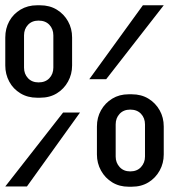

<svg xmlns="http://www.w3.org/2000/svg" viewBox="-20 -706 640 727"><path d="M467 1Q432 1 405 -15.5Q378 -32 362.5 -60Q347 -88 347 -121V-227Q347 -261 362.5 -288.5Q378 -316 405 -332.5Q432 -349 467 -349H479Q515 -349 542 -332.5Q569 -316 584.5 -288.5Q600 -261 600 -227V-121Q600 -88 584.5 -60Q569 -32 542 -15.5Q515 1 479 1ZM0 0 219 -280H283L82 0ZM120 -336Q85 -336 57.5 -352.5Q30 -369 15 -397Q0 -425 0 -458V-564Q0 -598 15 -625.5Q30 -653 57.5 -669.5Q85 -686 120 -686H132Q168 -686 195 -669.5Q222 -653 237.5 -625.5Q253 -598 253 -564V-458Q253 -425 237.5 -397Q222 -369 195 -352.5Q168 -336 132 -336ZM126 -394Q152 -394 167 -410Q182 -426 182 -450V-572Q182 -596 167 -612Q152 -628 126 -628Q101 -628 86 -612Q71 -596 71 -572V-450Q71 -426 86 -410Q101 -394 126 -394ZM473 -57Q499 -57 514 -73.5Q529 -90 529 -113V-235Q529 -259 514 -275Q499 -291 473 -291Q448 -291 433 -275Q418 -259 418 -235V-113Q418 -90 433 -73.5Q448 -57 473 -57ZM318 -406 521 -686H600L382 -406Z"/></svg>

Font: Chivo Mono Medium
Style: Regular
Weight: 500
Monospace: yes
Designer: Hector Gatti
Foundry: Omnibus-Type
Version: Version 1.008